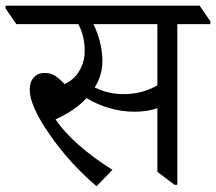

<svg xmlns="http://www.w3.org/2000/svg" viewBox="-62 -642 757 672"><path d="M674.3 -557.6H558.6V4.9H549.3L488.8 -40.5V-263.2Q453.6 -251 409.2 -251Q362.3 -251 318.1 -264.4Q273.9 -277.8 241.2 -298.8Q199.7 -254.4 132.3 -224.1Q191.9 -136.2 331.5 -47.4L275.9 9.8Q182.1 -69.8 112.1 -170.7Q42 -271.5 42 -328.1Q42 -355 56.2 -370.8Q70.3 -386.7 93.3 -386.7Q115.2 -386.7 129.9 -377.4Q144.5 -368.2 164.1 -347.7Q198.2 -363.3 216.3 -395Q234.4 -426.8 234.4 -462.9Q234.4 -517.1 211.9 -557.6H-4.9L-42.5 -612.3V-622.1H636.7L674.3 -567.4ZM488.8 -557.6H265.1Q296.4 -492.2 296.4 -426.8Q296.4 -379.4 269.5 -335.9Q317.4 -312.5 370.1 -312.5Q435.5 -312.5 488.8 -343.3Z"/></svg>

Font: Noto Serif Devanagari
Style: Regular
Weight: 400
Designer: Monotype Design Team
Foundry: Monotype Imaging Inc.
Version: Version 1.01